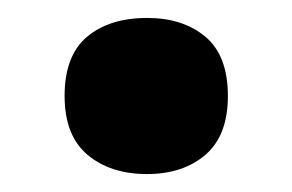

<svg xmlns="http://www.w3.org/2000/svg" viewBox="-20 -181 326 214"><path d="M144 -161Q184 -161 209 -140Q234 -119 234 -74Q234 -30 209 -8.5Q184 13 144 13Q103 13 77.5 -8.5Q52 -30 52 -74Q52 -119 77 -140Q102 -161 144 -161Z"/></svg>

Font: Noto Sans UI ExtraBold
Style: Regular
Weight: 800
Designer: Monotype Design Team
Foundry: Monotype Imaging Inc.
Version: Version 1.001